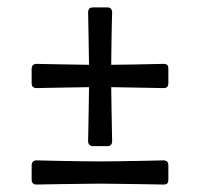

<svg xmlns="http://www.w3.org/2000/svg" viewBox="-20 -497 539 515"><path d="M230.5 -105Q216.3 -105 216.3 -119.1Q216.3 -119.1 216.8 -141.8Q217.3 -164.6 217.8 -198Q218.3 -231.4 218.8 -263.2Q188.5 -262.7 155.8 -262.2Q123 -261.7 100.8 -261.2Q78.6 -260.7 78.6 -260.7Q64.9 -260.7 64.9 -273.9V-311.5Q64.9 -325.7 78.6 -325.7Q78.6 -325.7 100.6 -325.2Q122.6 -324.7 155 -324.2Q187.5 -323.7 218.8 -323.2Q218.3 -350.6 217.8 -383.5Q217.3 -416.5 216.8 -440.4Q216.3 -464.4 216.3 -464.4Q216.3 -468.8 218.8 -472.9Q221.2 -477.1 230.5 -477.1H268.1Q280.8 -477.1 280.8 -462.9Q280.8 -462.9 280.3 -448.2Q279.8 -433.6 279.5 -411.1Q279.3 -388.7 278.8 -365Q278.3 -341.3 278.3 -323.2Q305.7 -323.2 338.4 -324Q371.1 -324.7 395 -325.2Q418.9 -325.7 418.9 -325.7Q424.8 -325.7 428.2 -323.2Q431.6 -320.8 431.6 -311.5V-273.9Q431.6 -268.1 429 -264.4Q426.3 -260.7 417.5 -260.7Q417.5 -260.7 402.8 -261Q388.2 -261.2 365.7 -261.7Q343.3 -262.2 319.6 -262.5Q295.9 -262.7 278.3 -263.2Q278.8 -232.4 279.3 -199Q279.8 -165.5 280.3 -142.3Q280.8 -119.1 280.8 -119.1Q280.8 -105 268.1 -105ZM78.6 -2Q64.9 -2 64.9 -15.1V-52.7Q64.9 -66.9 78.6 -66.9Q78.6 -66.9 96.4 -66.4Q114.3 -65.9 141.6 -65.4Q168.9 -64.9 197.8 -64.5Q226.6 -64 248 -64Q266.6 -64 295.2 -64.5Q323.7 -64.9 352.1 -65.4Q380.4 -65.9 399.7 -66.4Q418.9 -66.9 418.9 -66.9Q422.9 -66.9 427.2 -64.5Q431.6 -62 431.6 -52.7V-15.1Q431.6 -8.8 429 -5.4Q426.3 -2 417.5 -2Q417.5 -2 397.5 -2.4Q377.4 -2.9 348.6 -3.2Q319.8 -3.4 292.2 -3.9Q264.6 -4.4 249.5 -4.4Q231.4 -4.4 202.9 -3.9Q174.3 -3.4 145.8 -3.2Q117.2 -2.9 97.9 -2.4Q78.6 -2 78.6 -2Z"/></svg>

Font: David Libre
Style: Regular
Weight: 400
Designer: Ismar David, J. Victor Gaultney, Annie Olsen and Meir Sadan
Foundry: Monotype Imaging Inc. & SIL International
Version: Version 1.100; ttfautohint (v1.8.4.7-5d5b)